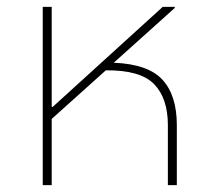

<svg xmlns="http://www.w3.org/2000/svg" viewBox="-20 -537 615 557"><path d="M104 0V-517H130V-227H133L452 -517H487V-514L310 -355Q410 -351 451.5 -305.5Q493 -260 493 -174V0H467V-174Q467 -252 427 -293Q387 -334 287 -333L130 -192V0Z"/></svg>

Font: Noto Sans Thai UI Thin
Style: Regular
Weight: 100
Designer: Monotype Design Team
Foundry: Monotype Imaging Inc.
Version: Version 2.000